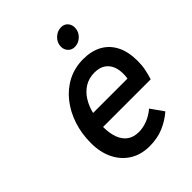

<svg xmlns="http://www.w3.org/2000/svg" viewBox="-206 -822 945 945"><g transform="rotate(-45 267.0 -349.5)"><path d="M279.5 12Q220 12 176.5 -15Q133 -42 109 -90.5Q85 -139 85 -204Q85 -269 104 -326.5Q123 -384 158 -428.2Q193 -472.5 242 -497.8Q291 -523 351 -523Q407 -523 448 -500.8Q489 -478.5 511.5 -434.8Q534 -391 534 -327Q534 -296 528.5 -269.2Q523 -242.5 515 -217.5H183.5Q183.5 -173.5 195.2 -141.5Q207 -109.5 230.8 -92.2Q254.5 -75 291.5 -75Q320 -75 350.5 -86.8Q381 -98.5 407.5 -121.5L454.5 -55Q419.5 -24.5 376.2 -6.2Q333 12 279.5 12ZM197.5 -301H437Q443 -341 434.5 -371.5Q426 -402 403.2 -419.5Q380.5 -437 343.5 -437Q303.5 -437 274 -418.5Q244.5 -400 225.5 -369.2Q206.5 -338.5 197.5 -301ZM363.5 -594Q343 -594 329.5 -608.2Q316 -622.5 316 -643Q316 -671 337 -691Q358 -711 384.5 -711Q405.5 -711 418.5 -697Q431.5 -683 431.5 -662Q431.5 -634 411 -614Q390.5 -594 363.5 -594Z"/></g></svg>

Font: Overpass Medium
Style: Italic
Weight: 500
Italic angle: -10°
Designer: Delve Withrington, Dave Bailey, Thomas Jockin
Foundry: Delve Fonts LLC
Version: Version 4.000